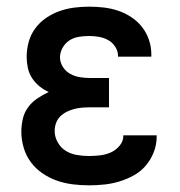

<svg xmlns="http://www.w3.org/2000/svg" viewBox="-20 -548 540 576"><path d="M247 8Q223 8 198.5 5Q174 2 151 -6Q128 -14 107.5 -28Q87 -42 72.5 -61.5Q58 -81 51 -105Q44 -129 44 -153Q44 -172 48.5 -191.5Q53 -211 64.5 -226.5Q76 -242 92.5 -253Q109 -264 126 -272Q111 -279 98 -289.5Q85 -300 76 -314Q67 -328 63.5 -344.5Q60 -361 60 -377Q60 -400 66 -422Q72 -444 85.5 -462.5Q99 -481 118 -494Q137 -507 158 -514.5Q179 -522 201.5 -525Q224 -528 247 -528Q269 -528 291 -525.5Q313 -523 334 -516Q355 -509 374 -496.5Q393 -484 406.5 -466.5Q420 -449 427 -428Q434 -407 434 -385V-378H334V-381Q334 -395 325.5 -408Q317 -421 304 -428Q291 -435 276.5 -437.5Q262 -440 247 -440Q232 -440 216.5 -437.5Q201 -435 188.5 -427Q176 -419 168 -405Q160 -391 160 -376Q160 -361 168.5 -347.5Q177 -334 190.5 -326.5Q204 -319 219.5 -316.5Q235 -314 250 -314H307V-226H250Q238 -226 226 -225Q214 -224 202.5 -221Q191 -218 180 -212.5Q169 -207 160.5 -198.5Q152 -190 148 -178.5Q144 -167 144 -155Q144 -137 153.5 -120.5Q163 -104 178 -95Q193 -86 211 -83Q229 -80 247 -80Q264 -80 280.5 -82Q297 -84 312 -90.5Q327 -97 338.5 -110.5Q350 -124 350 -140V-142H450V-138Q450 -114 441.5 -92Q433 -70 418 -52Q403 -34 382.5 -22.5Q362 -11 339.5 -4Q317 3 293.5 5.5Q270 8 247 8Z"/></svg>

Font: Iosevka Semibold
Style: Regular
Weight: 600
Monospace: yes
Designer: Belleve Invis
Foundry: Belleve Invis
Version: Version 33.2.3; ttfautohint (v1.8.4)